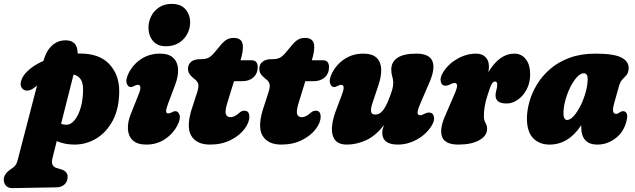

<svg xmlns="http://www.w3.org/2000/svg" viewBox="-100 -734 3270 988"><path d="M74.5 -281.5Q57.5 -268 40.8 -267.8Q24 -267.5 14 -279Q1 -294.5 9.2 -319.8Q17.5 -345 40.5 -367Q72.5 -398.5 123.5 -420.5Q137 -470.5 166.5 -498.5Q196 -526.5 237.5 -526.5Q300 -526.5 299.5 -458.5Q305.5 -458.5 312 -458.5Q412 -458.5 462.8 -403.8Q513.5 -349 513.5 -266Q513.5 -177.5 481.5 -116Q449.5 -54.5 397 -22.2Q344.5 10 283.5 10Q257 10 234 5.2Q211 0.5 192 -8L170 79.5Q159.5 121 191.5 130.5L213.5 137Q248 147 248 176Q248 200 232.2 214.8Q216.5 229.5 191.5 230L-37 234Q-57 234.5 -68.8 222.2Q-80.5 210 -80.5 189Q-80.5 160.5 -42 135Q-26.5 125 -19.8 115.2Q-13 105.5 -9.5 91.5L90.5 -293.5Q82.5 -287.5 74.5 -281.5ZM327.5 -274Q327.5 -309 314.2 -327.2Q301 -345.5 278.5 -350.5L214.5 -97.5Q226 -92 240.5 -92Q265 -92 284.8 -116.8Q304.5 -141.5 316 -182.8Q327.5 -224 327.5 -274Z M754 -496Q710 -496 687.2 -523.2Q664.5 -550.5 664 -591Q664 -622.5 678 -650.5Q692 -678.5 718.8 -696.2Q745.5 -714 783.5 -714Q830 -714 854 -686.8Q878 -659.5 878.5 -619Q878.5 -588 863.8 -559.8Q849 -531.5 821.2 -513.8Q793.5 -496 754 -496ZM764.5 -199.5Q755.5 -176 754.8 -163.2Q754 -150.5 766 -150.5Q775 -150.5 786.5 -157Q795 -162 802 -162Q817 -162 823.8 -143Q830.5 -124 813 -89Q790 -45 748.2 -17.5Q706.5 10 653 10Q606 10 583 -12Q560 -34 558.2 -70.2Q556.5 -106.5 573.5 -148.5L613.5 -248.5Q633 -297.5 609.5 -297.5Q600.5 -297.5 589 -291Q580.5 -286 573.5 -286Q558.5 -286 552 -305Q545.5 -324 562.5 -359Q585.5 -403.5 627.2 -430.8Q669 -458 722.5 -458Q769.5 -458 792 -436Q814.5 -414 816.2 -378Q818 -342 802 -299.5Z M905 -324 894 -333Q880.5 -344.5 874 -354.8Q867.5 -365 867.5 -380Q867.5 -403 883.8 -416.2Q900 -429.5 929.5 -429.5H935Q958.5 -429.5 973 -436.8Q987.5 -444 1006.5 -467L1039 -506Q1053 -522.5 1068 -530.8Q1083 -539 1103 -539Q1150 -539 1150 -492.5Q1150 -480.5 1147.5 -464.2Q1145 -448 1137.5 -424H1194Q1226 -424 1226 -389Q1226 -355.5 1204 -335.8Q1182 -316 1145 -316H1104L1070 -205.5Q1056.5 -161.5 1062.2 -146.2Q1068 -131 1086.5 -131Q1095 -131 1104.5 -135Q1114 -139 1125.5 -148.5Q1137 -158.5 1143.5 -161.5Q1150 -164.5 1157.5 -164.5Q1183 -164.5 1183 -133.5Q1183 -102.5 1157.2 -69Q1131.5 -35.5 1086 -12.8Q1040.5 10 980.5 10Q909 10 882.5 -38.5Q856 -87 893 -192.5L910 -245Q922 -278.5 921 -295Q920 -311.5 905 -324Z M1272 -324 1261 -333Q1247.5 -344.5 1241 -354.8Q1234.5 -365 1234.5 -380Q1234.5 -403 1250.8 -416.2Q1267 -429.5 1296.5 -429.5H1302Q1325.5 -429.5 1340 -436.8Q1354.5 -444 1373.5 -467L1406 -506Q1420 -522.5 1435 -530.8Q1450 -539 1470 -539Q1517 -539 1517 -492.5Q1517 -480.5 1514.5 -464.2Q1512 -448 1504.5 -424H1561Q1593 -424 1593 -389Q1593 -355.5 1571 -335.8Q1549 -316 1512 -316H1471L1437 -205.5Q1423.5 -161.5 1429.2 -146.2Q1435 -131 1453.5 -131Q1462 -131 1471.5 -135Q1481 -139 1492.5 -148.5Q1504 -158.5 1510.5 -161.5Q1517 -164.5 1524.5 -164.5Q1550 -164.5 1550 -133.5Q1550 -102.5 1524.2 -69Q1498.5 -35.5 1453 -12.8Q1407.5 10 1347.5 10Q1276 10 1249.5 -38.5Q1223 -87 1260 -192.5L1277 -245Q1289 -278.5 1288 -295Q1287 -311.5 1272 -324Z M2107.5 -155Q2128 -155 2132.8 -133.5Q2137.5 -112 2120 -85.5Q2093 -42.5 2045.5 -16.2Q1998 10 1947.5 10Q1867 10 1867 -51.5Q1867 -60.5 1869.5 -70.2Q1872 -80 1876 -90.5Q1832 -34 1782.8 -12Q1733.5 10 1685.5 10Q1642.5 10 1624.2 -13.5Q1606 -37 1608 -75.8Q1610 -114.5 1627 -160.5L1660 -248.5Q1678.5 -297.5 1656 -297.5Q1647 -297.5 1635.5 -291Q1627 -286 1620 -286Q1605 -286 1598.5 -305Q1592 -324 1609 -359Q1632 -403.5 1673.8 -430.8Q1715.5 -458 1769 -458Q1816 -458 1838 -436.5Q1860 -415 1861.5 -379Q1863 -343 1848.5 -299.5L1815.5 -200Q1807.5 -176.5 1809.5 -160.5Q1811.5 -144.5 1830.5 -144.5Q1852.5 -144.5 1868.5 -163.5Q1884.5 -182.5 1898.5 -217.5Q1913 -253.5 1918.2 -272.2Q1923.5 -291 1923.5 -307.5Q1923.5 -324.5 1918.5 -340.2Q1913.5 -356 1913.5 -376.5Q1913.5 -415 1945.2 -436.5Q1977 -458 2041.5 -458Q2109.5 -458 2125 -419.5Q2140.5 -381 2110.5 -311.5L2062 -199Q2048 -165.5 2048.8 -153.2Q2049.5 -141 2062 -141Q2070.5 -141 2088 -150Q2098 -155 2107.5 -155Z M2193 -293Q2172.5 -293 2168 -314.5Q2163.5 -336 2180.5 -362.5Q2207.5 -405.5 2254 -431.8Q2300.5 -458 2349.5 -458Q2381 -458 2398.5 -440Q2416 -422 2416 -392.5Q2416 -380 2413 -362.5Q2470 -458 2546.5 -458Q2583.5 -458 2605.8 -429.5Q2628 -401 2628 -351.5Q2628 -308 2610.2 -274.2Q2592.5 -240.5 2564.8 -221Q2537 -201.5 2507.5 -201.5Q2475 -201.5 2462.5 -213.2Q2450 -225 2450 -242Q2450 -257 2454.2 -270.2Q2458.5 -283.5 2458.5 -299Q2458.5 -314.5 2447 -314.5Q2437.5 -314.5 2429.8 -300.5Q2422 -286.5 2409 -244.5Q2398 -210 2394 -185.2Q2390 -160.5 2390 -137Q2390 -115.5 2398.2 -101.5Q2406.5 -87.5 2406.5 -71.5Q2406.5 -35 2366.2 -12.5Q2326 10 2259 10Q2191 10 2175.5 -28.5Q2160 -67 2190 -136.5L2238.5 -249Q2253 -282.5 2252 -294.8Q2251 -307 2238.5 -307Q2230 -307 2212.5 -298Q2202.5 -293 2193 -293Z M3059.5 -199Q3045.5 -148 3070.5 -148Q3076 -148 3080.2 -150.5Q3084.5 -153 3091 -157Q3099 -162 3105.5 -162Q3121 -162 3126 -147Q3131 -132 3120 -98Q3104 -48 3062.8 -19Q3021.5 10 2975 10Q2931 10 2911 -13.5Q2891 -37 2891 -78Q2891 -84 2891 -90Q2826 10 2727.5 10Q2675.5 10 2643.5 -23Q2611.5 -56 2611.5 -124Q2611.5 -164 2624 -209.5Q2636.5 -255 2663 -299Q2689.5 -343 2731 -379Q2772.5 -415 2830.8 -436.5Q2889 -458 2965 -458Q3063 -458 3101.2 -436Q3139.5 -414 3134.5 -375.5Q3132 -356 3122.5 -346Q3113 -336 3102 -324.2Q3091 -312.5 3084 -287ZM2799.5 -151.5Q2799.5 -132.5 2805 -124.5Q2810.5 -116.5 2817.5 -116.5Q2834.5 -116.5 2853 -137.5Q2871.5 -158.5 2887.8 -191.2Q2904 -224 2914 -260.2Q2924 -296.5 2924 -327.5Q2924 -357 2904.5 -357Q2887 -357 2868.5 -336.8Q2850 -316.5 2834.2 -284.5Q2818.5 -252.5 2809 -217Q2799.5 -181.5 2799.5 -151.5Z"/></svg>

Font: Fraunces 144pt SuperSoft Black
Style: Italic
Weight: 900
Italic angle: -16°
Version: Version 1.000;[b76b70a41]